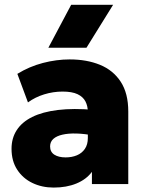

<svg xmlns="http://www.w3.org/2000/svg" viewBox="-20 -790 629 824"><path d="M210.5 15Q160 15 119 -4.8Q78 -24.5 53.8 -61.8Q29.5 -99 29.5 -151.5Q29.5 -197 51.8 -231.5Q74 -266 118.2 -288Q162.5 -310 228.8 -318Q295 -326 383 -318.5L384 -208Q343 -216 308.5 -217Q274 -218 248.5 -212.2Q223 -206.5 209 -194Q195 -181.5 195 -161.5Q195 -138 213.2 -126.2Q231.5 -114.5 261.5 -114.5Q288.5 -114.5 310 -123.5Q331.5 -132.5 344.2 -151Q357 -169.5 357 -198V-309Q357 -334.5 346.8 -354.5Q336.5 -374.5 312.8 -385.8Q289 -397 248.5 -397Q208.5 -397 169.5 -385Q130.5 -373 100 -350.5L54.5 -473Q105.5 -504.5 164 -519.8Q222.5 -535 279 -535Q352.5 -535 409.2 -511.8Q466 -488.5 498.2 -439Q530.5 -389.5 530.5 -311.5V0H374.5V-52.5Q350.5 -20 308 -2.5Q265.5 15 210.5 15ZM187.5 -585 285.5 -769.5H465.5L351 -585Z"/></svg>

Font: Geologica Cursive ExtraBold
Style: Regular
Weight: 800
Designer: Sindre Bremnes, Frode Helland
Foundry: Monokrom Skriftforlag AS
Version: Version 1.010;gftools[0.9.28]